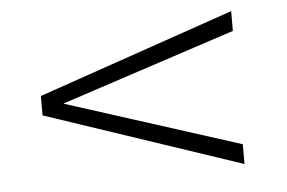

<svg xmlns="http://www.w3.org/2000/svg" viewBox="-38 -550 753 503"><g transform="rotate(-5 338.5 -299.0)"><path d="M586 -448V-500L70 -322V-271L586 -98V-150L127 -297Z"/></g></svg>

Font: Exo 2 Light Expanded
Style: Regular
Weight: 300
Width: 7
Designer: Natanael Gama
Version: Version 1.001;PS 001.001;hotconv 1.0.70;makeotf.lib2.5.58329